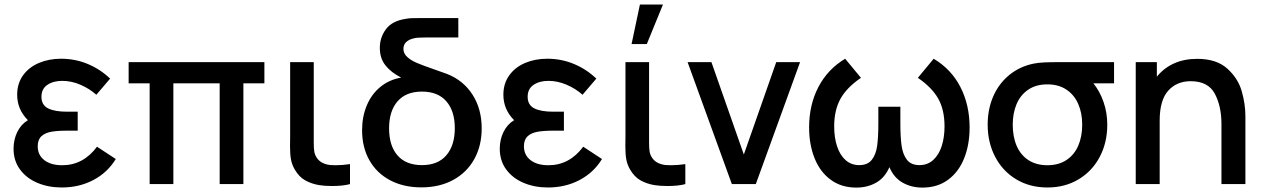

<svg xmlns="http://www.w3.org/2000/svg" viewBox="-20 -815 5594 850"><path d="M492.5 -111Q456.5 -51.5 393.8 -18.2Q331 15 253 15Q194 15 145.5 -5.5Q97 -26 68.5 -64.8Q40 -103.5 40 -156.5Q40 -196.5 56.2 -230.2Q72.5 -264 103.5 -283Q56 -330.5 56 -395.5Q56 -445.5 82.2 -481.8Q108.5 -518 152.8 -536.5Q197 -555 250 -555Q312.5 -555 368 -532Q423.5 -509 467.5 -467L406.5 -395.5Q375.5 -423 335.8 -440Q296 -457 255.5 -457Q215.5 -457 189.5 -439.2Q163.5 -421.5 163.5 -386.5Q163.5 -350 193 -335.2Q222.5 -320.5 276.5 -320.5H324V-236.5H276Q233.5 -236.5 206.2 -231.5Q179 -226.5 163 -211.5Q147 -196.5 147 -167.5Q147 -128.5 176.2 -106Q205.5 -83.5 255.5 -83.5Q348.5 -83.5 409.5 -165.5Z M747.5 0H642.5V-446H549.5V-540H1150.5V-446H1057.5V0H952.5V-446H747.5Z M1285.5 -63.5Q1272.5 -85.5 1268.2 -108.8Q1264 -132 1264 -166.5L1264.5 -212.5V-540H1369V-217.5V-184.5Q1369 -161 1371 -146.5Q1373 -132 1380 -120.5Q1397 -90 1441 -84.5Q1457 -83.5 1466 -83.5Q1496 -83.5 1529.5 -88.5V0Q1498.5 8.5 1450 8.5Q1417.5 8.5 1392.5 4.5Q1357.5 -1.5 1330.8 -16.8Q1304 -32 1285.5 -63.5Z M2112.5 -247Q2112.5 -170 2079.8 -110.8Q2047 -51.5 1986.5 -18.5Q1926 14.5 1845.5 14.5Q1766.5 14.5 1707 -17Q1647.5 -48.5 1615.2 -105.8Q1583 -163 1583 -238.5Q1583 -298 1603.5 -347.5Q1624 -397 1663 -429.5Q1702 -462 1756 -471.5Q1711.5 -494 1686.5 -525.5Q1661.5 -557 1661.5 -603Q1661.5 -649.5 1688.8 -686Q1716 -722.5 1776 -731.5Q1788.5 -734 1801.2 -734.5Q1814 -735 1838.5 -735H2009V-649H1862Q1843.5 -649 1831.2 -648.2Q1819 -647.5 1809 -644.5Q1789 -639.5 1777.5 -628Q1766 -616.5 1766 -598.5Q1766 -578 1782.8 -562.8Q1799.5 -547.5 1825.5 -536.5Q1851.5 -525.5 1900.5 -508.5L1959.5 -487.5Q2031.5 -459 2072 -395.8Q2112.5 -332.5 2112.5 -247ZM1993.5 -247.5Q1993.5 -323.5 1956 -366.5Q1918.5 -409.5 1848 -409.5Q1777 -409.5 1739.8 -366.2Q1702.5 -323 1702.5 -247Q1702.5 -169.5 1740 -126.8Q1777.5 -84 1848 -84Q1919 -84 1956.2 -127.8Q1993.5 -171.5 1993.5 -247.5Z M2645 -111Q2609 -51.5 2546.2 -18.2Q2483.5 15 2405.5 15Q2346.5 15 2298 -5.5Q2249.5 -26 2221 -64.8Q2192.5 -103.5 2192.5 -156.5Q2192.5 -196.5 2208.8 -230.2Q2225 -264 2256 -283Q2208.5 -330.5 2208.5 -395.5Q2208.5 -445.5 2234.8 -481.8Q2261 -518 2305.2 -536.5Q2349.5 -555 2402.5 -555Q2465 -555 2520.5 -532Q2576 -509 2620 -467L2559 -395.5Q2528 -423 2488.2 -440Q2448.5 -457 2408 -457Q2368 -457 2342 -439.2Q2316 -421.5 2316 -386.5Q2316 -350 2345.5 -335.2Q2375 -320.5 2429 -320.5H2476.5V-236.5H2428.5Q2386 -236.5 2358.8 -231.5Q2331.5 -226.5 2315.5 -211.5Q2299.5 -196.5 2299.5 -167.5Q2299.5 -128.5 2328.8 -106Q2358 -83.5 2408 -83.5Q2501 -83.5 2562 -165.5Z M2915 -795H2813L2776 -620H2843.5ZM2770 -63.5Q2757 -85.5 2752.8 -108.8Q2748.5 -132 2748.5 -166.5L2749 -212.5V-540H2853.5V-217.5V-184.5Q2853.5 -161 2855.5 -146.5Q2857.5 -132 2864.5 -120.5Q2881.5 -90 2925.5 -84.5Q2941.5 -83.5 2950.5 -83.5Q2980.5 -83.5 3014 -88.5V0Q2983 8.5 2934.5 8.5Q2902 8.5 2877 4.5Q2842 -1.5 2815.2 -16.8Q2788.5 -32 2770 -63.5Z M3326 0H3220L3024 -540H3129.5L3273 -131L3416.5 -540H3522Z M4113.5 -555Q4192 -508 4232.2 -429Q4272.5 -350 4272.5 -250.5Q4272.5 -174 4248.2 -113.8Q4224 -53.5 4177 -19Q4130 15.5 4064 15.5Q4014.5 15.5 3975.8 -6.5Q3937 -28.5 3917.5 -75Q3897.5 -28.5 3859 -6.5Q3820.5 15.5 3771 15.5Q3704.5 15.5 3657.2 -19.5Q3610 -54.5 3586 -115Q3562 -175.5 3562 -251Q3562 -350.5 3602.8 -429.2Q3643.5 -508 3721.5 -555L3791.5 -470.5Q3728 -427 3700.5 -377Q3673 -327 3673 -255.5Q3673 -206 3685.8 -167.2Q3698.5 -128.5 3723.5 -106.2Q3748.5 -84 3784 -84Q3821 -84 3839.5 -107.5Q3858 -131 3863.2 -169.2Q3868.5 -207.5 3868.5 -268.5V-342.5H3966V-268.5Q3966 -207.5 3971.5 -169.2Q3977 -131 3995.2 -107.5Q4013.5 -84 4050.5 -84Q4086.5 -84 4111.5 -106.8Q4136.5 -129.5 4149 -168.2Q4161.5 -207 4161.5 -255.5Q4161.5 -328.5 4133.8 -378Q4106 -427.5 4043.5 -470.5Z M4912 -540V-446H4820.5Q4849 -411 4865.5 -363.5Q4882 -316 4882 -263Q4882 -184 4848.8 -120.8Q4815.5 -57.5 4755.2 -21.2Q4695 15 4617 15Q4539 15 4478.8 -21.2Q4418.5 -57.5 4385.5 -121Q4352.5 -184.5 4352.5 -263Q4352.5 -331.5 4377 -388Q4401.5 -444.5 4447.2 -482.2Q4493 -520 4554 -533Q4576 -537.5 4604.2 -538.8Q4632.5 -540 4683.5 -540ZM4771 -263Q4771 -315 4753.2 -355.2Q4735.5 -395.5 4700.8 -418.5Q4666 -441.5 4617 -441.5Q4566.5 -441.5 4532 -418Q4497.5 -394.5 4480.5 -354.2Q4463.5 -314 4463.5 -263Q4463.5 -209 4481.2 -168.5Q4499 -128 4533.5 -105.8Q4568 -83.5 4617 -83.5Q4666.5 -83.5 4701.2 -106.5Q4736 -129.5 4753.5 -170Q4771 -210.5 4771 -263Z M5493.5 -300V0H5387.5V-265.5Q5387.5 -345 5358 -400.2Q5328.5 -455.5 5251 -455.5Q5189.5 -455.5 5151.8 -413.5Q5114 -371.5 5114 -281V0H5008V-540H5101.5V-475.5Q5132 -513.5 5177 -534Q5222 -554.5 5280 -554.5Q5365 -554.5 5412.8 -511.8Q5460.5 -469 5477 -412Q5493.5 -355 5493.5 -300Z"/></svg>

Font: Hauora SemiBold
Style: Regular
Weight: 600
Designer: Wayne Shih
Foundry: WCYS
Version: Version 1.001